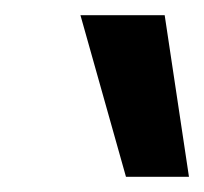

<svg xmlns="http://www.w3.org/2000/svg" viewBox="-20 -105 269 253"><path d="M86 -85H197L229 128H146Z"/></svg>

Font: Cairo
Style: Bold Italic
Weight: 700
Italic angle: -13°
Designer: Mohamed Gaber, Accademia di Belle Arti di Urbino and others
Foundry: Kief Type Foundry, Accademia di Belle Arti di Urbino and others
Version: Version 3.011